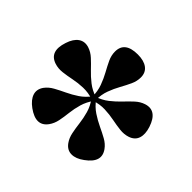

<svg xmlns="http://www.w3.org/2000/svg" viewBox="-127 -940 872 872"><g transform="rotate(45 309.0 -504.5)"><path d="M321.5 -489.5H300Q300 -525.5 289 -555.2Q278 -585 263.8 -610.8Q249.5 -636.5 238.5 -660Q227.5 -683.5 227.5 -708Q227.5 -772 310.5 -772Q350 -772 372 -755.5Q394 -739 394 -708Q394 -683.5 383 -659.8Q372 -636 357.8 -610.5Q343.5 -585 332.5 -555.2Q321.5 -525.5 321.5 -489.5ZM314 -499.5 307.5 -479.5Q273 -490.5 241.2 -489.5Q209.5 -488.5 180.5 -482.5Q151.5 -476.5 125.5 -473.5Q99.5 -470.5 76.5 -478Q15.5 -498 41.5 -576.5Q53.5 -614 76 -629.5Q98.5 -645 128 -635.5Q151 -628 170.2 -610.2Q189.5 -592.5 209.8 -571Q230 -549.5 255 -530Q280 -510.5 314 -499.5ZM302 -495.5 319 -483Q298 -453.5 289.2 -423.2Q280.5 -393 277.2 -363.8Q274 -334.5 268.8 -308.8Q263.5 -283 249.5 -263.5Q212 -211.5 144 -260.5Q112.5 -283.5 104.2 -309.5Q96 -335.5 114 -361Q128.5 -380.5 151.5 -393.2Q174.5 -406 201.2 -418.5Q228 -431 254.2 -448.5Q280.5 -466 302 -495.5ZM302 -483 319 -495.5Q340.5 -466 367 -448.5Q393.5 -431 420.2 -418.5Q447 -406 470 -393.2Q493 -380.5 507 -361Q544.5 -309 477 -260.5Q446 -237.5 418.2 -237.8Q390.5 -238 372 -263.5Q358 -283 352.8 -308.8Q347.5 -334.5 344 -363.5Q340.5 -392.5 332 -423Q323.5 -453.5 302 -483ZM307.5 -499Q342 -510.5 366.8 -530Q391.5 -549.5 411.8 -571Q432 -592.5 451.2 -610.2Q470.5 -628 493.5 -635.5Q554 -655 580 -576.5Q592 -539.5 583.5 -513.8Q575 -488 545 -478Q522 -470.5 495.8 -473.5Q469.5 -476.5 440.8 -482.2Q412 -488 380.2 -489.2Q348.5 -490.5 314 -479Z"/></g></svg>

Font: Fraunces 28pt Soft Wonky
Style: Bold
Weight: 700
Version: Version 1.000;[b76b70a41]